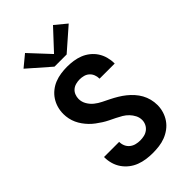

<svg xmlns="http://www.w3.org/2000/svg" viewBox="-292 -1081 1184 1184"><g transform="rotate(-45 300.0 -489.0)"><path d="M299 8Q271 8 243 4Q215 0 188.5 -10Q162 -20 139.5 -37.5Q117 -55 101 -78Q85 -101 77 -128.5Q69 -156 69 -184Q69 -185 69 -186Q69 -187 69 -188H201Q201 -188 201 -187.5Q201 -187 201 -186Q201 -168 208.5 -151Q216 -134 230.5 -122.5Q245 -111 263 -106.5Q281 -102 299 -102Q317 -102 334.5 -106Q352 -110 366.5 -121Q381 -132 389 -148.5Q397 -165 397 -183Q397 -205 387 -224.5Q377 -244 362 -259.5Q347 -275 328.5 -286Q310 -297 290.5 -306.5Q271 -316 251.5 -325.5Q232 -335 214 -346.5Q196 -358 178.5 -371Q161 -384 146 -399.5Q131 -415 118.5 -432.5Q106 -450 97 -469.5Q88 -489 83.5 -510.5Q79 -532 79 -553Q79 -581 86.5 -607.5Q94 -634 109 -657Q124 -680 146 -697.5Q168 -715 193.5 -725Q219 -735 246.5 -739Q274 -743 301 -743Q329 -743 356 -739Q383 -735 408.5 -725Q434 -715 456 -697.5Q478 -680 493 -657Q508 -634 515.5 -607Q523 -580 523 -553Q523 -552 523 -551Q523 -550 523 -549H391Q391 -549 391 -549.5Q391 -550 391 -551Q391 -568 384.5 -584.5Q378 -601 365 -612.5Q352 -624 335 -628.5Q318 -633 301 -633Q284 -633 267 -628.5Q250 -624 237 -613Q224 -602 217.5 -585.5Q211 -569 211 -552Q211 -526 224.5 -503Q238 -480 258 -464Q278 -448 301.5 -436.5Q325 -425 348 -413.5Q371 -402 393.5 -388.5Q416 -375 436 -359Q456 -343 473.5 -323.5Q491 -304 503.5 -281.5Q516 -259 522.5 -233.5Q529 -208 529 -182Q529 -154 521 -127Q513 -100 497 -76.5Q481 -53 458 -36Q435 -19 409 -9Q383 1 355 4.5Q327 8 299 8ZM247 -798 103 -924 178 -986 300 -855 422 -986 497 -924 353 -798Z"/></g></svg>

Font: Iosevka SS04 XBd Ex
Style: Regular
Weight: 800
Width: 7
Monospace: yes
Designer: Belleve Invis
Foundry: Belleve Invis
Version: Version 19.0.0; ttfautohint (v1.8.4)